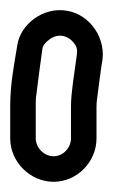

<svg xmlns="http://www.w3.org/2000/svg" viewBox="-21 -727 221 376"><path d="M49 -456V-519C49 -527 49 -534 50 -540C56 -586 57 -597 62 -631C63 -638 67 -643 76 -650C94 -663 114 -657 125 -641C132 -632 130 -624 128 -609C125 -585 118 -546 118 -519V-456C118 -438 103 -421 84 -421C65 -421 49 -438 49 -456ZM168 -456V-519C168 -520 168 -528 170 -540C173 -563 175 -580 178 -600C190 -652 154 -699 110 -706C63 -714 19 -679 13 -639C7 -602 -1 -564 -1 -519V-456C-1 -410 38 -371 84 -371C130 -371 168 -410 168 -456Z"/></svg>

Font: AppleStorm
Style: XbdOut
Weight: 800
Foundry: Cannot Into Space Fonts
Version: Version 1.01